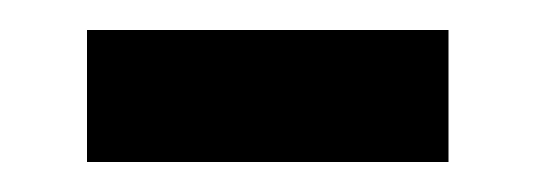

<svg xmlns="http://www.w3.org/2000/svg" viewBox="-20 -440 357 128"><path d="M38 -332H279V-420H38Z"/></svg>

Font: Noto Sans Kannada UI Condensed Medium
Style: Regular
Weight: 500
Width: 3
Designer: Jelle Bosma - Monotype Design Team
Foundry: Monotype Imaging Inc.
Version: Version 2.005